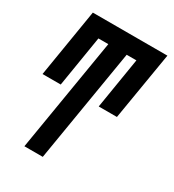

<svg xmlns="http://www.w3.org/2000/svg" viewBox="-178 -623 855 941"><g transform="rotate(30 250.0 -152.5)"><path d="M106 215 212 -424H156L109 -136H6L69 -520H491L427 -136H324L371 -424H316L210 215Z"/></g></svg>

Font: Iosevka SS04 Oblique
Style: Bold
Weight: 700
Italic angle: -9°
Monospace: yes
Designer: Belleve Invis
Foundry: Belleve Invis
Version: Version 19.0.0; ttfautohint (v1.8.4)